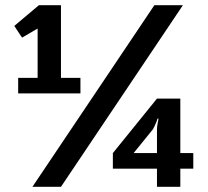

<svg xmlns="http://www.w3.org/2000/svg" viewBox="-20 -720 800 740"><path d="M575 -700H685L215 0H105ZM125 -610 65 -575 35 -620 130 -700H215V-420H290V-360H50V-420H125ZM725 -130V-70H675V0H585V-70H415V-130L585 -340H675V-130ZM495 -130H585V-220Q585 -233 588 -247Q589 -255 591 -263H587Q585 -254 581 -246Q578 -239 574.5 -231.5Q571 -224 568 -220Z"/></svg>

Font: Scada
Style: Regular
Weight: 400
Designer: Jovanny Lemonad
Foundry: Jovanny Lemonad
Version: Version 3.005; ttfautohint (v0.91) -l 8 -r 50 -G 200 -x 0 -w